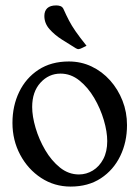

<svg xmlns="http://www.w3.org/2000/svg" viewBox="-20 -678 515 709"><path d="M240.8 11Q180.8 11 132 -20.9Q83.2 -52.8 54.6 -106.4Q26 -160 26 -224.2Q26 -287 50.8 -338.4Q75.5 -389.8 122.2 -420.4Q169 -451 234.2 -451Q279.2 -451 318.2 -432.5Q357.2 -414 386.5 -381.2Q415.8 -348.5 432.4 -306.1Q449 -263.8 449 -216Q449 -153.2 424 -101.8Q399 -50.2 352.4 -19.6Q305.8 11 240.8 11ZM271.5 -33.8Q299 -33.8 322.9 -48.4Q346.8 -63 361.4 -90.6Q376 -118.2 376 -157Q376 -191.5 363.4 -234.4Q350.8 -277.2 327.9 -316.2Q305 -355.2 273.2 -380.8Q241.5 -406.2 203.5 -406.2Q160 -406.2 129.4 -372.6Q98.8 -339 98.8 -283Q98.8 -248.5 111.4 -205.8Q124 -163 146.9 -123.9Q169.8 -84.8 201.5 -59.2Q233.2 -33.8 271.5 -33.8ZM299.5 -509 283.8 -501.2Q275 -496.8 271 -496.8Q268.5 -496 265.8 -497.2Q263 -498.5 260.5 -499.5Q235.8 -514.5 208.6 -531.9Q181.5 -549.2 162.6 -570.6Q143.8 -592 143.8 -619Q143.8 -637.5 154.6 -647.8Q165.5 -658 187.5 -658Q195.8 -658 202.8 -655.6Q209.8 -653.2 213.8 -646Q225 -621 234.8 -602.2Q244.5 -583.5 259.1 -562.4Q273.8 -541.2 299.5 -509Z"/></svg>

Font: Young Serif Light
Style: Regular
Weight: 300
Designer: Bastien Sozeau
Foundry: NBR — Bastien Sozeau
Version: Version 5.001